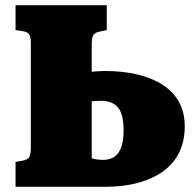

<svg xmlns="http://www.w3.org/2000/svg" viewBox="-20 -721 743 741"><path d="M40 0V-96L68 -101Q86 -105 92.5 -114Q99 -123 99 -153V-551Q99 -579 92.5 -588.5Q86 -598 66 -601L40 -605V-701H392V-605L364 -599Q346 -595 340 -585Q334 -575 334 -548V-444Q342 -445 350 -445.5Q358 -446 367 -446.5Q376 -447 385 -447Q454 -447 510.5 -433.5Q567 -420 608 -393.5Q649 -367 671 -327Q693 -287 693 -233Q693 -177 672 -133.5Q651 -90 610.5 -60.5Q570 -31 513 -15.5Q456 0 384 0ZM334 -110Q345 -107 355.5 -105.5Q366 -104 379 -104Q401 -104 418.5 -114Q436 -124 446.5 -149Q457 -174 457 -218Q457 -280 435.5 -306Q414 -332 370 -332Q364 -332 358 -331.5Q352 -331 346 -331Q340 -331 334 -330Z"/></svg>

Font: Literata Black
Style: Regular
Weight: 900
Designer: Latin by Veronika Burian and Jose Scaglione. Greek by Irene Vlachou. Cyrillic by Vera Evstafieva.
Foundry: TypeTogether
Version: Version 3.103;gftools[0.9.29]